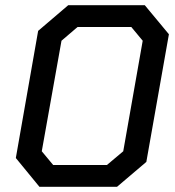

<svg xmlns="http://www.w3.org/2000/svg" viewBox="-20 -720 676 740"><path d="M41 -111 127 -601 243 -700H538L631 -588L544 -96L431 0H132ZM392 -84 455 -137 530 -563 486 -616H279L217 -563L141 -137L185 -84Z"/></svg>

Font: Chakra Petch Medium
Style: Italic
Weight: 500
Italic angle: -10°
Designer: Katatrad Aksorn Co.,Ltd.
Foundry: Cadson Demak Co.,Ltd.
Version: Version 1.000; ttfautohint (v1.6)